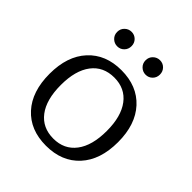

<svg xmlns="http://www.w3.org/2000/svg" viewBox="-187 -784 918 918"><g transform="rotate(45 271.5 -325.5)"><path d="M127 -614Q127 -635 141.5 -649Q156 -663 176 -663Q196 -663 210 -649Q224 -635 224 -614Q224 -593 210 -579Q196 -565 176 -565Q156 -565 141.5 -579Q127 -593 127 -614ZM319 -614Q319 -635 333.5 -649Q348 -663 368 -663Q388 -663 402 -649Q416 -635 416 -614Q416 -593 402 -579Q388 -565 368 -565Q348 -565 333.5 -579Q319 -593 319 -614ZM40 -244Q40 -363 102.5 -431Q165 -499 271 -499Q378 -499 440.5 -431Q503 -363 503 -244Q503 -124 440.5 -56Q378 12 271 12Q164 12 102 -56Q40 -124 40 -244ZM427 -244Q427 -342 386 -396Q345 -450 272 -450Q198 -450 157 -396Q116 -342 116 -244Q116 -145 157 -91Q198 -37 272 -37Q345 -37 386 -91Q427 -145 427 -244Z"/></g></svg>

Font: Maitree
Style: Regular
Weight: 400
Designer: CadsonDemak Team
Foundry: CadsonDemak
Version: Version 1.000